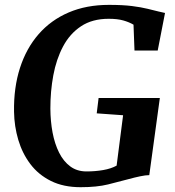

<svg xmlns="http://www.w3.org/2000/svg" viewBox="-20 -772 731 800"><path d="M316 8Q244.3 8 192.2 -18Q140 -44 106.5 -88.4Q72.9 -132.9 56.2 -189.2Q39.5 -245.4 38.5 -306Q36.8 -406.8 63.2 -488.8Q89.6 -570.8 140.9 -629.6Q192.3 -688.5 266.2 -720.1Q340 -751.7 433.9 -751.7Q491.8 -751.7 530.2 -746.8Q568.5 -741.9 594.8 -735.4Q621 -729 641 -724Q647.7 -722.5 654.3 -721Q660.8 -719.5 667.6 -718L637.1 -561.3H540.4L536.3 -669.2Q517.8 -680 493.6 -686.8Q469.3 -693.7 432.9 -693.7Q364.5 -693.7 317.7 -662.6Q270.9 -631.6 242.7 -578.3Q214.5 -525 202.1 -458.1Q189.7 -391.3 189.9 -319.4Q190.2 -267.1 199 -219.9Q207.9 -172.7 226.2 -136.1Q244.5 -99.5 272.8 -78.6Q301 -57.7 340.4 -57.7Q376.8 -57.7 409.8 -63.4Q442.7 -69.1 465.9 -81.9L492.9 -291.8L383 -299.7L390.8 -363.6H646L602 -42.3Q586.9 -42.3 563.4 -37.3Q539.8 -32.3 518.2 -26.3Q477.4 -15.3 430.4 -3.6Q383.3 8 316 8Z"/></svg>

Font: Merriweather Light
Style: Italic
Weight: 300
Italic angle: -7.8°
Designer: Eben Sorkin
Foundry: Eben Sorkin
Version: Version 2.101